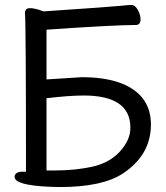

<svg xmlns="http://www.w3.org/2000/svg" viewBox="-20 -738 669 776"><path d="M198 -49Q285 -49 354 -64.5Q423 -80 465 -126Q507 -172 507 -222Q507 -352 318 -352Q260 -352 168 -341V-49ZM222 18 183 17Q39 11 39 -23Q39 -41 65 -44H85Q85 -634 81 -685Q81 -705 101 -705Q116 -705 136 -699L156 -692Q438 -711 473 -715Q499 -718 511 -718Q526 -718 537 -698Q548 -678 548 -660Q548 -637 529 -637Q441 -637 168 -618V-417L310 -426Q486 -426 555 -343Q590 -299 590 -235Q590 -112 477 -37Q394 18 222 18Z"/></svg>

Font: ToneOZ-Pinyin-WenKai-Medium
Style: Medium
Weight: 700
Designer: Fontworks Inc.
Foundry: ToneOZ
Version: Version 0.240331